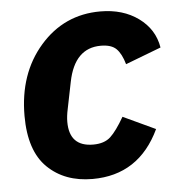

<svg xmlns="http://www.w3.org/2000/svg" viewBox="-45 -579 587 634"><g transform="rotate(-5 249.0 -262.5)"><path d="M237 12Q145 12 88 -43.5Q31 -99 31 -215Q31 -355 110.5 -446Q190 -537 310 -537Q385 -537 436.5 -499.5Q488 -462 498 -401L380 -356Q370 -391 353.5 -407.5Q337 -424 302 -424Q215 -424 193 -314L175 -225Q170 -202 170 -183Q170 -101 249 -101Q286 -101 306.5 -120Q327 -139 353 -184L460 -134Q391 12 237 12Z"/></g></svg>

Font: Aneliza
Style: Bold Italic
Weight: 700
Italic angle: -11.31°
Designer: Mike Abbink, Paul van der Laan, Pieter van Rosmalen
Foundry: Bold Monday
Version: Version 3.0